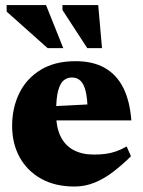

<svg xmlns="http://www.w3.org/2000/svg" viewBox="-20 -700 549 736"><path d="M269.5 -465.5Q337 -465.5 382.5 -439.2Q428 -413 453 -362.5Q478 -312 483.5 -238.5H148V-291L392.5 -303.5L316 -271.5Q315.5 -319 309 -347.8Q302.5 -376.5 289.2 -389.8Q276 -403 255.5 -403Q238.5 -403 224.8 -392.5Q211 -382 203 -352.8Q195 -323.5 195 -266.5Q195 -212.5 212.2 -177.2Q229.5 -142 262 -124.8Q294.5 -107.5 340 -107.5Q364.5 -107.5 385 -110.2Q405.5 -113 425 -119.8Q444.5 -126.5 465.5 -138.5L482 -101Q448.5 -68 414 -41.5Q379.5 -15 342.8 0Q306 15 265.5 15Q191 15 137.5 -15Q84 -45 55.2 -97.5Q26.5 -150 26.5 -217.5Q26.5 -286.5 54 -342.8Q81.5 -399 135.8 -432.2Q190 -465.5 269.5 -465.5ZM222.5 -515.5H162.5L5.5 -655.5V-680.5H156.5ZM371 -515.5H314.5L219.5 -661.5V-680.5H356.5Z"/></svg>

Font: Newsreader 16pt 16pt ExtraBold
Style: Regular
Weight: 800
Version: Version 1.003